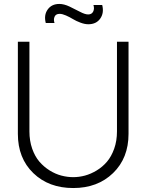

<svg xmlns="http://www.w3.org/2000/svg" viewBox="-20 -930 736 965"><path d="M348.1 15.1Q225.1 15.1 147.5 -59.8Q69.8 -134.8 69.8 -257.3V-720.2H127.9V-269.5Q127.9 -222.2 141.8 -182.6Q155.8 -143.1 178.2 -117.2Q200.7 -91.3 229.7 -73.2Q258.8 -55.2 288.8 -47.4Q318.8 -39.6 348.1 -39.6Q377.4 -39.6 407.2 -47.6Q437 -55.7 466.3 -73.5Q495.6 -91.3 517.8 -117.4Q540 -143.6 554 -182.9Q567.9 -222.2 567.9 -269.5V-720.2H626V-257.3Q626 -135.3 548.3 -60.1Q470.7 15.1 348.1 15.1ZM210 -814.5Q199.7 -854.5 219.7 -882.3Q239.7 -910.2 278.3 -910.2Q301.8 -910.2 329.6 -897Q357.4 -883.8 382.3 -870.6Q407.2 -857.4 423.3 -857.4Q440.9 -857.4 448.2 -871.6Q455.6 -885.7 449.7 -904.8H493.7Q503.9 -865.2 483.9 -836.7Q463.9 -808.1 423.8 -808.1Q405.8 -808.1 384.3 -816.2Q362.8 -824.2 346.4 -834.2Q330.1 -844.2 311.5 -852.3Q293 -860.4 279.8 -860.4Q260.7 -860.4 254.4 -846.2Q248 -832 253.9 -814.5Z"/></svg>

Font: Manrope Light
Style: Regular
Weight: 300
Designer: Mikhail Sharanda
Foundry: Mikhail Sharanda
Version: Version 4.505;FEAKit 1.0